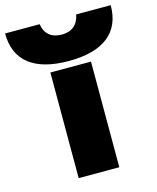

<svg xmlns="http://www.w3.org/2000/svg" viewBox="-214 -834 747 913"><g transform="rotate(-15 159.0 -377.5)"><path d="M59 -520H259V0H59ZM-101 -755H69Q75 -718 98 -699Q121 -680 159 -680Q196 -680 219 -699Q242 -718 249 -755H419Q419 -654 353 -602Q287 -550 159 -550Q31 -550 -35 -602Q-101 -654 -101 -755Z"/></g></svg>

Font: Enso Black
Style: Regular
Weight: 900
Designer: Coji Morishita
Foundry: UNDERFOREST DESIGN
Version: Version 1.000